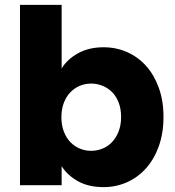

<svg xmlns="http://www.w3.org/2000/svg" viewBox="-20 -760 719 788"><path d="M233 -479Q256 -517 300.5 -541.5Q345 -566 405 -566Q457 -566 502 -546Q547 -526 580 -489Q613 -452 632 -399Q651 -346 651 -280Q651 -214 632 -160.5Q613 -107 579.5 -69.5Q546 -32 501 -12Q456 8 405 8Q343 8 299.5 -16.5Q256 -41 233 -78V0H62V-740H233ZM477 -280Q477 -313 467 -339Q457 -365 440 -382Q423 -399 400.5 -408Q378 -417 354 -417Q330 -417 308 -408Q286 -399 269 -381.5Q252 -364 242 -338Q232 -312 232 -279Q232 -246 242 -220Q252 -194 269 -176.5Q286 -159 308 -150Q330 -141 354 -141Q378 -141 400.5 -150Q423 -159 440 -177Q457 -195 467 -221Q477 -247 477 -280Z"/></svg>

Font: SVN-Poppins
Style: Bold
Weight: 700
Designer: Ninad Kale (Devanagari), Jonny Pinhorn (Latin)
Foundry: Indian Type Foundry
Version: Version 3.200;PS 1.000;hotconv 16.6.54;makeotf.lib2.5.65590